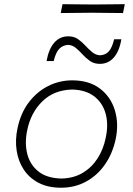

<svg xmlns="http://www.w3.org/2000/svg" viewBox="-20 -890 637 920"><path d="M272.5 9.5Q209.5 9.5 164.8 -14Q120 -37.5 93.8 -77.5Q67.5 -117.5 59.8 -168.2Q52 -219 63.5 -273.5Q78.5 -347 117.5 -398.8Q156.5 -450.5 210.8 -477.8Q265 -505 325.5 -505Q407 -505 459 -465.5Q511 -426 530.5 -361.2Q550 -296.5 534 -222Q519 -153.5 482.5 -101.2Q446 -49 392.2 -19.8Q338.5 9.5 272.5 9.5ZM275 -34.5Q333.5 -36 376.8 -62Q420 -88 447.8 -131.5Q475.5 -175 486.5 -229.5Q500.5 -293.5 486.2 -345.2Q472 -397 431.5 -428.2Q391 -459.5 325 -461Q238 -458.5 182.8 -404.2Q127.5 -350 110.5 -266.5Q97.5 -205 110.5 -153Q123.5 -101 164 -68.5Q204.5 -36 275 -34.5ZM458.5 -584Q431 -584 411.5 -597.5Q392 -611 376 -628.8Q360 -646.5 343.5 -660.2Q327 -674 306 -675Q279.5 -673 263 -655Q246.5 -637 237.5 -597.5H203Q213.5 -655 240 -685.5Q266.5 -716 307.5 -716Q334.5 -716 353.8 -702.5Q373 -689 389.2 -671.2Q405.5 -653.5 422.2 -639.8Q439 -626 460 -625Q486.5 -626.5 502 -644.5Q517.5 -662.5 527 -702H561.5Q552 -644.5 525.2 -614.2Q498.5 -584 458.5 -584ZM271 -827.5 279.5 -870Q313 -869.5 350.8 -869.2Q388.5 -869 428.5 -868.5Q469 -869 506.5 -869.2Q544 -869.5 578 -870L569.5 -827.5Q536 -828 498.5 -828.2Q461 -828.5 420.5 -829Q380 -828.5 342.2 -828.2Q304.5 -828 271 -827.5Z"/></svg>

Font: Commissioner Loud ExtraLight
Style: Italic
Weight: 200
Italic angle: -12°
Designer: Kostas Bartsokas
Foundry: Kostas Bartsokas
Version: Version 1.000; ttfautohint (v1.8.3)